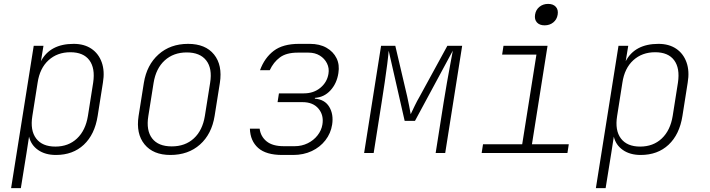

<svg xmlns="http://www.w3.org/2000/svg" viewBox="-20 -785 3640 985"><path d="M37 180 153 -550H203L190 -471Q237 -560 358 -560Q412 -560 449 -535Q486 -510 502 -465Q518 -420 508 -361L481 -190Q466 -95 410 -42.5Q354 10 267 10Q212 10 175.5 -15.5Q139 -41 129 -84L116 0L87 180ZM264 -33Q331 -33 375 -74.5Q419 -116 431 -190L458 -361Q469 -435 438.5 -476Q408 -517 341 -517Q274 -517 229 -476Q184 -435 173 -361L146 -190Q134 -116 165.5 -74.5Q197 -33 264 -33Z M854 10Q766 10 721.5 -44.5Q677 -99 691 -190L718 -360Q733 -452 793.5 -506Q854 -560 945 -560Q1034 -560 1078 -505.5Q1122 -451 1108 -360L1081 -190Q1066 -97 1006 -43.5Q946 10 854 10ZM861 -34Q930 -34 974.5 -75Q1019 -116 1031 -190L1058 -360Q1070 -434 1038 -475Q1006 -516 938 -516Q870 -516 825 -475Q780 -434 768 -360L741 -190Q729 -116 760.5 -75Q792 -34 861 -34Z M1428 10Q1345 10 1304.5 -26Q1264 -62 1262 -125H1312Q1317 -85 1347.5 -60Q1378 -35 1436 -35H1492Q1528 -35 1558.5 -50Q1589 -65 1609 -90.5Q1629 -116 1634 -146Q1642 -194 1614 -227.5Q1586 -261 1532 -261H1404L1411 -306H1539Q1589 -306 1623.5 -334.5Q1658 -363 1665 -406Q1670 -435 1657.5 -460Q1645 -485 1620.5 -500Q1596 -515 1563 -515H1507Q1449 -515 1416 -490.5Q1383 -466 1364 -425H1314Q1337 -488 1384 -524Q1431 -560 1514 -560H1570Q1620 -560 1655 -540Q1690 -520 1706.5 -486.5Q1723 -453 1716 -410Q1708 -357 1675.5 -321.5Q1643 -286 1596 -283L1595 -279Q1646 -275 1669 -237Q1692 -199 1684 -146Q1677 -101 1649.5 -65.5Q1622 -30 1579.5 -10Q1537 10 1484 10Z M1848 0 1935 -550H2008L2069 -290Q2074 -268 2079 -242Q2084 -216 2087 -199Q2095 -216 2107.5 -242Q2120 -268 2133 -290L2275 -550H2351L2264 0H2215L2256 -260Q2264 -311 2273 -361.5Q2282 -412 2290 -455Q2298 -498 2303 -525L2109 -165H2056L1974 -525Q1972 -498 1966.5 -455Q1961 -412 1953.5 -361.5Q1946 -311 1938 -260L1897 0Z M2451 0 2458 -45H2659L2732 -505H2556L2563 -550H2789L2709 -45H2898L2891 0ZM2774 -655Q2748 -655 2734.5 -670Q2721 -685 2725 -710Q2729 -735 2747.5 -750Q2766 -765 2792 -765Q2818 -765 2831.5 -750Q2845 -735 2841 -710Q2837 -685 2818.5 -670Q2800 -655 2774 -655Z M3037 180 3153 -550H3203L3190 -471Q3237 -560 3358 -560Q3412 -560 3449 -535Q3486 -510 3502 -465Q3518 -420 3508 -361L3481 -190Q3466 -95 3410 -42.5Q3354 10 3267 10Q3212 10 3175.5 -15.5Q3139 -41 3129 -84L3116 0L3087 180ZM3264 -33Q3331 -33 3375 -74.5Q3419 -116 3431 -190L3458 -361Q3469 -435 3438.5 -476Q3408 -517 3341 -517Q3274 -517 3229 -476Q3184 -435 3173 -361L3146 -190Q3134 -116 3165.5 -74.5Q3197 -33 3264 -33Z"/></svg>

Font: JetBrains Mono Thin
Style: Italic
Weight: 100
Italic angle: -9°
Monospace: yes
Designer: Philipp Nurullin, Konstantin Bulenkov
Foundry: JetBrains
Version: Version 2.305; ttfautohint (v1.8.4.7-5d5b)